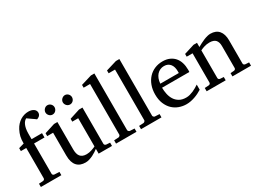

<svg xmlns="http://www.w3.org/2000/svg" viewBox="-44 -1351 2634 1976"><g transform="rotate(-30 1273.0 -362.5)"><path d="M389.2 -676.8Q389.2 -661.6 383.1 -651.6Q377 -641.6 368.9 -635.5Q360.8 -629.4 353.3 -626.5Q345.7 -623.5 342.8 -623Q341.8 -624 334.7 -629.2Q327.6 -634.3 317.6 -641.4Q307.6 -648.4 296.1 -656.2Q284.7 -664.1 274.9 -671.1Q265.1 -678.2 258.3 -682.9Q251.5 -687.5 251 -688Q240.2 -682.1 229.7 -671.4Q219.2 -660.6 210.7 -642.6Q202.1 -624.5 197 -598.9Q191.9 -573.2 191.9 -538.1V-474.1H315.9V-422.9H191.9V-64Q191.9 -54.7 198 -48.8Q204.1 -43 212.9 -42L272 -39.1V0H28.8V-39.1L78.1 -42Q86.9 -43 93 -48.8Q99.1 -54.7 99.1 -64V-422.9H35.2V-458L99.1 -476.1Q99.1 -501 100.8 -520.8Q102.5 -540.5 106.7 -557.9Q110.8 -575.2 117.2 -591.6Q123.5 -607.9 132.8 -626Q147.5 -654.3 166.7 -675Q186 -695.8 208.3 -709.5Q230.5 -723.1 254.6 -730Q278.8 -736.8 303.2 -736.8Q324.2 -736.8 340.3 -731.9Q356.4 -727.1 367.4 -718.8Q378.4 -710.4 383.8 -699.7Q389.2 -689 389.2 -676.8Z M715.3 0V-57.1Q702.6 -47.4 684.3 -35.2Q666 -22.9 644.8 -12.5Q623.5 -2 600.3 5.1Q577.1 12.2 555.2 12.2Q522.9 12.2 497.3 2.7Q471.7 -6.8 453.9 -26.6Q436 -46.4 426.5 -76.9Q417 -107.4 417 -149.9V-420.9H347.2V-455.1L470.2 -494.1H510.3V-168.9Q510.3 -142.6 515.4 -121.6Q520.5 -100.6 532 -85.9Q543.5 -71.3 562 -63.7Q580.6 -56.2 606.9 -56.2Q622.1 -56.2 637.7 -59.1Q653.3 -62 667.5 -66.7Q681.6 -71.3 694.1 -76.4Q706.5 -81.5 715.3 -85.9V-420.9H645V-455.1L767.1 -494.1H808.1V-64Q808.1 -54.7 814.7 -48.8Q821.3 -43 830.1 -42L874 -39.1V0ZM561.5 -641.1Q561.5 -629.9 557.1 -619.6Q552.7 -609.4 545.4 -601.6Q538.1 -593.8 528.1 -589.4Q518.1 -585 506.8 -585Q495.6 -585 485.8 -589.4Q476.1 -593.8 468.8 -601.6Q461.4 -609.4 457 -619.1Q452.6 -628.9 452.6 -640.1Q452.6 -650.9 457 -660.9Q461.4 -670.9 468.8 -678.7Q476.1 -686.5 485.8 -691.2Q495.6 -695.8 506.8 -695.8Q518.1 -695.8 528.1 -691.4Q538.1 -687 545.4 -679.7Q552.7 -672.4 557.1 -662.4Q561.5 -652.3 561.5 -641.1ZM768.6 -641.1Q768.6 -629.9 764.4 -619.6Q760.3 -609.4 752.9 -601.6Q745.6 -593.8 735.8 -589.4Q726.1 -585 714.8 -585Q703.6 -585 693.6 -589.4Q683.6 -593.8 676 -601.6Q668.5 -609.4 664.1 -619.6Q659.7 -629.9 659.7 -641.1Q659.7 -651.4 664.1 -661.4Q668.5 -671.4 676.3 -679Q684.1 -686.5 693.8 -691.2Q703.6 -695.8 714.8 -695.8Q726.1 -695.8 735.8 -691.4Q745.6 -687 752.9 -679.4Q760.3 -671.9 764.4 -661.9Q768.6 -651.9 768.6 -641.1Z M921.9 0V-39.1L975.1 -42Q981.9 -42 989.5 -49.1Q997.1 -56.2 997.1 -63V-665H920.9V-698.2L1048.8 -736.8H1089.8V-63Q1089.8 -56.2 1096.9 -49.1Q1104 -42 1110.8 -42L1165 -39.1V0Z M1218.8 0V-39.1L1272 -42Q1278.8 -42 1286.4 -49.1Q1293.9 -56.2 1293.9 -63V-665H1217.8V-698.2L1345.7 -736.8H1386.7V-63Q1386.7 -56.2 1393.8 -49.1Q1400.9 -42 1407.7 -42L1461.9 -39.1V0Z M1944.8 -49.8Q1923.8 -36.6 1901.1 -25.4Q1878.4 -14.2 1854.2 -5.9Q1830.1 2.4 1805.2 7.3Q1780.3 12.2 1754.9 12.2Q1709.5 12.2 1667.5 -3.2Q1625.5 -18.6 1593.5 -49.3Q1561.5 -80.1 1542.2 -126.7Q1522.9 -173.3 1522.9 -235.8Q1522.9 -294.4 1540.5 -342Q1558.1 -389.6 1589.4 -423.6Q1620.6 -457.5 1663.6 -475.8Q1706.5 -494.1 1757.8 -494.1Q1804.2 -494.1 1839.4 -478.8Q1874.5 -463.4 1897.9 -436.3Q1921.4 -409.2 1933.1 -371.3Q1944.8 -333.5 1944.8 -289.1V-275.9Q1944.8 -268.1 1943.8 -261.2H1619.6Q1619.6 -223.1 1627.7 -185.1Q1635.7 -147 1654.8 -116.7Q1673.8 -86.4 1706.1 -67.6Q1738.3 -48.8 1786.6 -48.8Q1808.1 -48.8 1829.1 -54.4Q1850.1 -60.1 1870.4 -68.8Q1890.6 -77.6 1909.2 -88.6Q1927.7 -99.6 1944.8 -110.8ZM1844.7 -328.1Q1844.7 -353 1838.9 -374.3Q1833 -395.5 1821 -411.1Q1809.1 -426.8 1790.8 -435.8Q1772.5 -444.8 1747.6 -444.8Q1722.7 -444.8 1701.2 -435.3Q1679.7 -425.8 1663.3 -407.7Q1647 -389.6 1637 -364Q1627 -338.4 1625 -306.2H1844.7Z M2305.2 0V-39.1L2347.2 -42Q2356 -43 2362.1 -48.8Q2368.2 -54.7 2368.2 -64V-324.2Q2368.2 -371.6 2346.2 -396.2Q2324.2 -420.9 2272 -420.9Q2243.2 -420.9 2215.3 -412.8Q2187.5 -404.8 2162.1 -392.1V-64Q2162.1 -54.7 2168 -48.8Q2173.8 -43 2183.1 -42L2225.1 -39.1V0H1999V-39.1L2047.9 -42Q2057.1 -43 2063 -48.8Q2068.8 -54.7 2068.8 -64V-411.1H1999V-443.8L2121.1 -481.9H2162.1V-432.1Q2183.1 -443.8 2204.8 -455.1Q2226.6 -466.3 2248 -475.1Q2269.5 -483.9 2289.6 -489Q2309.6 -494.1 2327.1 -494.1Q2392.6 -494.1 2426.8 -453.6Q2460.9 -413.1 2460.9 -339.8V-64Q2460.9 -54.7 2467 -48.8Q2473.1 -43 2481.9 -42L2525.9 -39.1V0Z"/></g></svg>

Font: BabelStone Ogham Pictish
Style: Regular
Weight: 400
Designer: Andrew West
Foundry: BabelStone
Version: Version 1.02 March 14, 2022